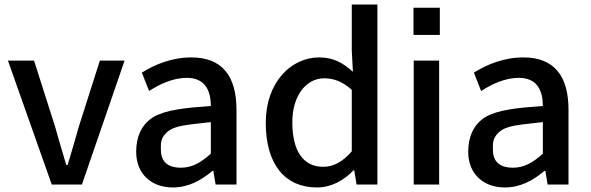

<svg xmlns="http://www.w3.org/2000/svg" viewBox="-20 -815 2603 846"><path d="M224 -253 130 -548H15L208 -2H341L529 -548H420L326 -253C311 -197 294 -144 278 -88H272C256 -144 239 -197 224 -253Z M741 11C809 11 865 -19 916 -62H920L930 -2H1022V-331C1022 -479 960 -562 823 -562C736 -562 661 -530 605 -495L637 -414C685 -445 743 -472 803 -472C885 -472 909 -414 909 -348C795 -340 712 -331 657 -300C600 -265 580 -207 580 -146C580 -50 646 11 741 11ZM776 -76C727 -76 689 -97 689 -154C689 -177 685 -204 714 -231C750 -264 802 -264 909 -277V-138C863 -96 824 -76 776 -76Z M1377 11C1441 11 1496 -21 1537 -64H1541L1551 -2H1643V-795H1530V-593L1535 -499C1490 -538 1451 -562 1386 -562C1263 -562 1151 -453 1151 -274C1151 -90 1236 11 1377 11ZM1404 -80C1316 -80 1268 -150 1268 -276C1268 -396 1331 -470 1408 -470C1449 -470 1488 -457 1530 -419V-148C1490 -102 1449 -80 1404 -80Z M1918 -661V-781H1802V-661ZM1803 -548V-2H1915V-548Z M2204 11C2272 11 2328 -19 2379 -62H2383L2393 -2H2485V-331C2485 -479 2423 -562 2286 -562C2199 -562 2124 -530 2068 -495L2100 -414C2148 -445 2206 -472 2266 -472C2348 -472 2372 -414 2372 -348C2258 -340 2175 -331 2120 -300C2063 -265 2043 -207 2043 -146C2043 -50 2109 11 2204 11ZM2239 -76C2190 -76 2152 -97 2152 -154C2152 -177 2148 -204 2177 -231C2213 -264 2265 -264 2372 -277V-138C2326 -96 2287 -76 2239 -76Z"/></svg>

Font: Bithumb Trading Sans Medium
Style: Regular
Weight: 500
Designer: Ham Hyungwon
Foundry: Bithumb
Version: Version 1.200;FEAKit 1.0